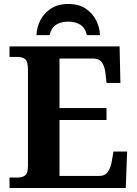

<svg xmlns="http://www.w3.org/2000/svg" viewBox="-20 -948 693 968"><path d="M28 0V-53H70Q91 -53 106 -63Q121 -73 121 -113V-596Q121 -639 106.5 -650Q92 -661 70 -661H28V-714H583L587 -530H517L512 -577Q508 -614 493.5 -633.5Q479 -653 448 -653H280V-403H517V-343H280V-61H480Q510 -61 524.5 -82.5Q539 -104 544 -137L552 -184H621L614 0ZM164 -771Q165 -809 183 -845Q201 -881 236.5 -904.5Q272 -928 324 -928Q377 -928 412 -904.5Q447 -881 465 -845Q483 -809 484 -771H418Q410 -807 385.5 -823Q361 -839 324 -839Q287 -839 262.5 -823Q238 -807 230 -771Z"/></svg>

Font: NotoSerif-Bold
Style: Regular
Weight: 700
Designer: Monotype Design Team
Foundry: Monotype Imaging Inc.
Version: Version 2.007; ttfautohint (v1.8) -l 8 -r 50 -G 200 -x 14 -D